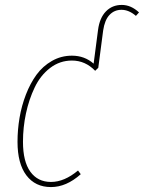

<svg xmlns="http://www.w3.org/2000/svg" viewBox="-20 -757 590 787"><path d="M479 -736.8Q517.1 -736.8 549.8 -706.1L537.1 -691.9Q508.3 -716.8 478 -716.8Q448.7 -716.8 429 -696Q409.2 -675.3 402.8 -631.8L382.8 -479L370.1 -466.8Q329.6 -508.8 274.9 -508.8Q225.1 -508.8 185.3 -478.3Q145.5 -447.8 122.1 -398.4Q98.6 -349.1 86.4 -292Q74.2 -234.9 74.2 -175.8Q74.2 -94.7 104.5 -53Q134.8 -11.2 189 -11.2Q243.7 -11.2 299.8 -58.1L311 -43Q252 9.8 189 9.8Q124.5 9.8 88.1 -38.3Q51.8 -86.4 51.8 -175.8Q51.8 -225.1 60.1 -274.2Q68.4 -323.2 86.2 -369.4Q104 -415.5 129.6 -450.7Q155.3 -485.8 192.9 -507.3Q230.5 -528.8 274.9 -528.8Q326.7 -528.8 363.8 -496.1L381.8 -633.8Q388.2 -683.6 414.1 -710.2Q439.9 -736.8 479 -736.8Z"/></svg>

Font: Fira Sans Compressed Thin
Style: Italic
Weight: 100
Width: 3
Italic angle: -8°
Designer: Carrois Corporate & Edenspiekermann AG
Foundry: Carrois Corporate GbR & Edenspiekermann AG
Version: Version 4.203;PS 004.203;hotconv 1.0.88;makeotf.lib2.5.64775